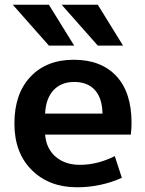

<svg xmlns="http://www.w3.org/2000/svg" viewBox="-20 -783 616 813"><path d="M187 -763 294 -590H187L34 -763ZM394 -763 501 -590H394L241 -763ZM171 -302H414Q413 -367 382 -401.5Q351 -436 294 -436Q239 -436 206.5 -401Q174 -366 171 -302ZM171 -213Q176 -153 216 -119Q256 -85 318 -85Q393 -85 466 -122L496 -30Q406 10 306 10Q188 10 114.5 -63Q41 -136 41 -260Q41 -386 109 -458Q177 -530 292 -530Q408 -530 472.5 -461Q537 -392 537 -263Q537 -238 534 -213Z"/></svg>

Font: Mplus 1p Bold
Style: Bold
Weight: 700
Version: Version 1.061